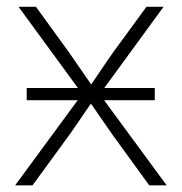

<svg xmlns="http://www.w3.org/2000/svg" viewBox="-20 -556 545 576"><path d="M60.1 -255.4V-292H444.3V-255.4ZM25.4 0 239.3 -291 238.8 -257.8 35.6 -535.6H87.9L184.6 -402.3Q205.6 -372.6 225.1 -343.8Q244.6 -314.9 264.6 -286.6H242.2Q262.2 -314.9 281.5 -343.8Q300.8 -372.6 321.8 -402.3L419.4 -535.6H470.7L267.1 -256.8V-289.6L480 0H427.7L316.4 -153.3Q296.4 -181.6 278.3 -208.3Q260.3 -234.9 241.2 -261.2H263.7Q245.1 -234.9 227.3 -208.3Q209.5 -181.6 189.5 -153.3L77.6 0Z"/></svg>

Font: Inter 20pt ExtraLight
Style: Regular
Weight: 250
Version: Version 4.001;git-66647c0bb